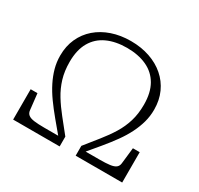

<svg xmlns="http://www.w3.org/2000/svg" viewBox="-154 -915 1139 1101"><g transform="rotate(30 416.0 -364.0)"><path d="M416 -728Q348 -728 291 -708.5Q234 -689 192.5 -653Q151 -617 128 -566.5Q105 -516 105 -453Q105 -410 116 -370Q127 -330 147 -290Q167 -250 196 -209.5Q225 -169 262 -124.5Q299 -80 341 -30L345 -49H233Q191 -49 165 -52.5Q139 -56 126.5 -66Q114 -76 112 -94L100 -201H55V0H363V-65Q324 -114 289 -157.5Q254 -201 227 -245Q200 -289 185 -338.5Q170 -388 170 -449Q170 -528 200 -580Q230 -632 285.5 -657.5Q341 -683 416 -683Q491 -683 546.5 -657.5Q602 -632 632 -580Q662 -528 662 -449Q662 -388 647 -338.5Q632 -289 605 -245Q578 -201 543 -157.5Q508 -114 469 -65V0H777V-201H732L720 -94Q718 -76 705.5 -66Q693 -56 666.5 -52.5Q640 -49 599 -49H487L491 -30Q533 -80 570 -124.5Q607 -169 636 -209.5Q665 -250 685 -290Q705 -330 716 -370Q727 -410 727 -453Q727 -516 704 -566.5Q681 -617 639.5 -653Q598 -689 541 -708.5Q484 -728 416 -728Z"/></g></svg>

Font: Roboto Serif ExtraLight
Style: Regular
Weight: 250
Version: Version 1.007